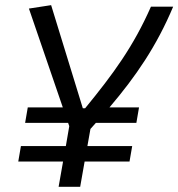

<svg xmlns="http://www.w3.org/2000/svg" viewBox="-20 -719 686 739"><path d="M76.7 -246.1H242.2L246.6 -233.4L233.4 -156.7H60.5L50.3 -97.2H222.7L205.6 0H288.6L305.7 -97.2H478.5L488.8 -156.7H316.4L328.1 -222.7C335 -230.5 342.3 -238.3 349.1 -246.1H504.9L515.1 -305.7H401.4C502.9 -424.8 583 -542 646.5 -693.4H561C493.2 -539.6 416 -434.6 307.6 -302.2H298.8L176.8 -699.2L91.3 -686L221.7 -305.7H86.9Z"/></svg>

Font: Cascadia Mono SemiLight
Style: Italic
Weight: 350
Italic angle: -10°
Monospace: yes
Designer: Aaron Bell
Foundry: Saja Typeworks
Version: Version 2404.023